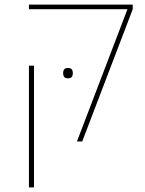

<svg xmlns="http://www.w3.org/2000/svg" viewBox="-20 -616 631 836"><path d="M535 -576H106V-596H558V-576L338 0H315ZM106 -330H128V200H106ZM276 -275Q264 -275 259.5 -281Q255 -287 255 -295V-300Q255 -308 259.5 -314Q264 -320 276 -320Q288 -320 292.5 -314Q297 -308 297 -300V-295Q297 -287 292.5 -281Q288 -275 276 -275Z"/></svg>

Font: IBM Plex Sans Hebrew Thin
Style: Regular
Weight: 100
Designer: Mike Abbink, Paul van der Laan, Pieter van Rosmalen, Yanek Iontef
Foundry: Bold Monday
Version: Version 1.2